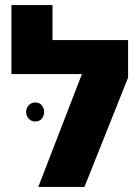

<svg xmlns="http://www.w3.org/2000/svg" viewBox="-20 -737 550 757"><path d="M131 0 303 -445H25V-717H187V-579H485V-431L313 0ZM119 -333Q136 -333 145 -321.5Q154 -310 154 -296Q154 -281 145 -269.5Q136 -258 119 -258Q103 -258 93 -269.5Q83 -281 83 -296Q83 -310 93 -321.5Q103 -333 119 -333Z"/></svg>

Font: Assistant ExtraBold
Style: Regular
Weight: 800
Designer: Hebrew By Ben Nathan, Latin by Paul Hunt
Version: Version 3.000